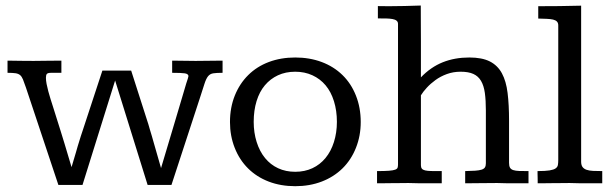

<svg xmlns="http://www.w3.org/2000/svg" viewBox="-20 -653 2184 684"><path d="M6.8 -437Q31.7 -436.5 55.9 -436.3Q80.1 -436 99.6 -436Q117.2 -436 142.8 -436.5Q168.5 -437 198.7 -437V-393.6Q168 -393.6 162.1 -393.6Q150.9 -393.6 147.2 -389.9Q143.6 -386.2 143.6 -376Q143.6 -366.2 146 -353.8Q148.4 -341.3 152.1 -327.6Q155.8 -314 160.2 -299.8Q164.6 -285.6 168.9 -272.5Q174.3 -254.9 181.4 -232.7Q188.5 -210.4 195.8 -187Q203.1 -163.6 210 -140.9Q216.8 -118.2 222.2 -100.1Q227.5 -82 231 -70.6Q234.4 -59.1 234.9 -57.6Q243.7 -86.9 251 -111.8Q253.9 -122.6 257.1 -133.1Q260.3 -143.6 263.2 -152.8Q266.1 -162.1 268.3 -169.2Q270.5 -176.3 272 -180.2L344.7 -401.4H447.3L508.8 -209.5Q510.7 -202.1 513.9 -191.7Q517.1 -181.2 520.8 -168.9Q524.4 -156.7 528.1 -143.3Q531.7 -129.9 535.6 -117.2Q544.4 -86.9 553.7 -54.2Q579.6 -140.6 600.1 -209.5Q608.9 -238.8 617.4 -267.6Q626 -296.4 632.6 -318.8Q639.2 -341.3 643.6 -356Q647.9 -370.6 648.9 -372.1Q649.9 -375.5 650.4 -377.7Q650.9 -379.9 651.4 -382.3Q650.4 -390.1 637.9 -391.8Q625.5 -393.6 593.3 -393.6V-437Q613.8 -437 635 -436.5Q656.2 -436 676.8 -436Q701.2 -436 724.9 -436.5Q748.5 -437 772.9 -437V-393.6Q751 -393.6 739.7 -391.8Q728.5 -390.1 721.4 -381.6Q714.4 -373 708.5 -354.7Q702.6 -336.4 691.9 -303.2L590.8 5.9H505.9L390.1 -366.2L273.9 5.9H188L72.3 -341.3Q65.9 -359.9 61.8 -370.1Q57.6 -380.4 51.5 -385.5Q45.4 -390.6 35.2 -392.1Q24.9 -393.6 6.8 -393.6Z M1031.7 -448.2Q1083 -448.2 1126 -432.1Q1168.9 -416 1200 -385.7Q1231 -355.5 1248 -312.5Q1265.1 -269.5 1265.1 -218.3Q1265.1 -168.9 1248 -126.2Q1231 -83.5 1200.2 -53.2Q1169.4 -22.9 1126.5 -6.3Q1083.5 10.3 1031.7 10.3Q980 10.3 937.3 -6.1Q894.5 -22.5 863.8 -53Q833 -83.5 816.2 -126.2Q799.3 -168.9 799.3 -218.3Q799.3 -269.5 816.4 -312.3Q833.5 -355 864.3 -385.5Q895 -416 937.7 -432.1Q980.5 -448.2 1031.7 -448.2ZM1031.7 -397.5Q997.6 -397.5 970.2 -384.8Q942.9 -372.1 923.6 -349.1Q904.3 -326.2 894 -292.7Q883.8 -259.3 883.8 -218.8Q883.8 -180.7 894.3 -147.2Q904.8 -113.8 924.1 -90.1Q943.4 -66.4 970.7 -53.7Q998 -41 1031.7 -41Q1065.4 -41 1092.8 -53.7Q1120.1 -66.4 1139.6 -90.1Q1159.2 -113.8 1169.7 -147.2Q1180.2 -180.7 1180.2 -218.8Q1180.2 -258.8 1169.7 -292.5Q1159.2 -326.2 1139.9 -349.1Q1120.6 -372.1 1093 -384.8Q1065.4 -397.5 1031.7 -397.5Z M1710.9 -259.8Q1710.9 -295.4 1707.3 -321.8Q1703.6 -348.1 1693.6 -365Q1683.6 -381.8 1666.3 -389.6Q1648.9 -397.5 1621.1 -397.5Q1594.7 -397.5 1572 -389.2Q1549.3 -380.9 1531.5 -367.9Q1513.7 -355 1500.5 -340.6Q1487.3 -326.2 1479.5 -313.5V-64.5Q1479.5 -56.6 1482.9 -52.2Q1486.3 -47.9 1494.6 -45.9Q1502.9 -43.9 1517.3 -43.7Q1531.7 -43.5 1553.7 -43.5V0Q1539.6 0 1526.4 0Q1513.2 0 1499 0Q1484.9 0 1469.2 -0.2Q1453.6 -0.5 1435.1 -1Q1418 -1 1403.3 -0.7Q1388.7 -0.5 1375.2 -0.5Q1361.8 -0.5 1349.1 -0.2Q1336.4 0 1323.2 0V-43.5Q1350.6 -43.5 1365.7 -44.7Q1380.9 -45.9 1387.9 -48.6Q1395 -51.3 1396.5 -55.9Q1397.9 -60.5 1397.9 -67.4V-567.9Q1397.9 -575.2 1392.8 -579.3Q1387.7 -583.5 1378.2 -585.2Q1368.7 -586.9 1355.5 -587.2Q1342.3 -587.4 1326.2 -587.4V-631.3Q1335 -631.3 1344.5 -631.1Q1354 -630.9 1366.7 -630.9Q1393.6 -630.9 1421.4 -631.6Q1449.2 -632.3 1479 -633.3Q1479 -605 1479.2 -572.3Q1479.5 -539.6 1479.5 -505.6Q1479.5 -471.7 1479.5 -438.7Q1479.5 -405.8 1479.5 -377.4Q1514.6 -414.1 1557.4 -431.2Q1600.1 -448.2 1651.9 -448.2Q1697.3 -448.2 1725.1 -434.1Q1752.9 -419.9 1768.1 -391.8Q1783.2 -363.8 1788.3 -321.8Q1793.5 -279.8 1793.5 -223.6V-72.8Q1793.5 -61.5 1796.9 -55.7Q1800.3 -49.8 1808.3 -47.1Q1816.4 -44.4 1829.6 -43.9Q1842.8 -43.5 1862.8 -43.5V0Q1849.6 0 1837.2 0Q1824.7 0 1811.5 0Q1798.3 0 1783.4 -0.2Q1768.6 -0.5 1751 -1Q1715.8 -1 1689.7 -0.5Q1663.6 0 1637.2 0V-43.5Q1658.7 -43.9 1672.9 -44.9Q1687 -45.9 1695.6 -48.6Q1704.1 -51.3 1707.5 -56.6Q1710.9 -62 1710.9 -71.3Z M2050.3 -77.6Q2050.3 -65.4 2054.9 -58.6Q2059.6 -51.8 2069.1 -48.3Q2078.6 -44.9 2092.5 -44.2Q2106.4 -43.5 2125.5 -43.5V0Q2111.8 0 2098.6 0Q2085.4 0 2071.5 0Q2057.6 0 2042.5 -0.2Q2027.3 -0.5 2009.3 -1Q1991.7 -1 1976.6 -0.7Q1961.4 -0.5 1947.8 -0.5Q1934.1 -0.5 1921.4 -0.2Q1908.7 0 1895.5 0Q1895.5 -3.9 1895.5 -9.8Q1895.5 -15.6 1895.3 -21.7Q1895 -27.8 1895 -33.7Q1895 -39.6 1895 -43.5Q1922.9 -43.5 1937.7 -45.9Q1952.6 -48.3 1959.5 -53.2Q1966.3 -58.1 1967.5 -65.4Q1968.8 -72.8 1968.8 -83V-562.5Q1968.8 -571.3 1964.1 -576.2Q1959.5 -581.1 1950.2 -583.3Q1940.9 -585.4 1927.7 -585.9Q1914.6 -586.4 1897.5 -586.9V-630.9Q1936 -630.9 1972.2 -631.3Q2008.3 -631.8 2050.3 -632.8Z"/></svg>

Font: Kameron
Style: Regular
Weight: 400
Version: Version 1.000